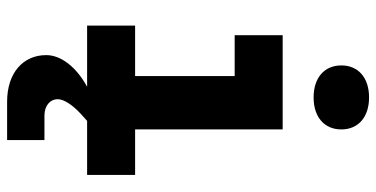

<svg xmlns="http://www.w3.org/2000/svg" viewBox="-279 -554 1058 540"><g transform="rotate(90 250.0 -284.0)"><path d="M254 -637C309 -637 344 -667 344 -715C344 -763 309 -793 254 -793C199 -793 164 -763 164 -715C164 -667 199 -637 254 -637ZM320 0H472V-135H344V-550H79V-415H194V-135H52V0H224C169 30 135 73 135 115C135 180 185 225 266 225H374V120H305C276 120 259 103 259 83C259 66 274 42 300 18Z"/></g></svg>

Font: Tekne LDO ExtraBold
Style: Regular
Weight: 800
Monospace: yes
Designer: Alessio Laiso, Mario Rullo, Paolo Rosset
Foundry: Alessio Laiso
Version: Version 1.000;hotconv 1.0.109;makeotfexe 2.5.65596